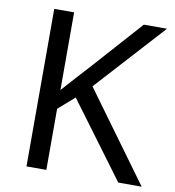

<svg xmlns="http://www.w3.org/2000/svg" viewBox="-80 -785 780 857"><g transform="rotate(10 309.5 -357.0)"><path d="M619 0H513L260 -341L187 -277V0H97V-714H187V-362Q217 -396 248 -430Q279 -464 310 -498L503 -714H608L325 -403Z"/></g></svg>

Font: Noto Sans Imperial Aramaic
Style: Regular
Weight: 400
Designer: Monotype Design Team
Foundry: Monotype Imaging Inc.
Version: Version 2.001; ttfautohint (v1.8.4.7-5d5b)